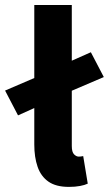

<svg xmlns="http://www.w3.org/2000/svg" viewBox="-35 -720 427 752"><path d="M35.6 -268.1 -15.1 -365.3 106 -417.3 229.1 -474.7 320.9 -515.4 371.6 -418.2 232.6 -358.8 109.5 -301.4ZM234.8 12Q184.3 12 154.8 -8.6Q125.2 -29.3 112.3 -66.7Q99.3 -104.2 99.3 -154V-700.4H246.2V-148Q246.2 -124.3 255.1 -115.5Q263.9 -106.6 273.4 -106.6Q277.9 -106.6 281.4 -107.1Q284.9 -107.6 290.9 -108.6L308.7 -0.7Q297 4.9 278.5 8.4Q259.9 12 234.8 12Z"/></svg>

Font: Source Sans 3 Variable
Style: Regular
Weight: 200
Designer: Paul D. Hunt
Foundry: Adobe Systems Incorporated
Version: Version 3.026